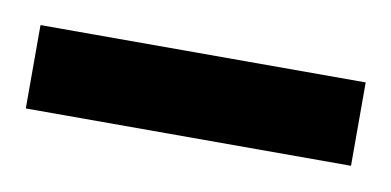

<svg xmlns="http://www.w3.org/2000/svg" viewBox="-28 -26 358 176"><g transform="rotate(10 151.5 62.0)"><path d="M0 100.3V22.7H302.7V100.3Z"/></g></svg>

Font: Bricolage Grotesque 96pt ExtraBold Condensed
Style: Regular
Weight: 800
Width: 3
Version: Version 1.001;gftools[0.9.33.dev8+g029e19f]